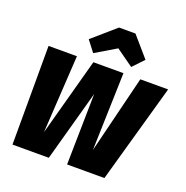

<svg xmlns="http://www.w3.org/2000/svg" viewBox="-164 -1121 1233 1272"><g transform="rotate(20 452.5 -485.0)"><path d="M356 -752 502 -839 624 -752 697 -829 575 -970H459L297 -829ZM905 -696H709L574 -149L590 -696H378L229 -149L262 -696H62L61 0H317L455 -500L446 0H709Z"/></g></svg>

Font: Fira Sans Heavy
Style: Italic
Weight: 900
Italic angle: -8°
Designer: bBox Type GmbH & Carrois Corporate GbR & Edenspiekermann AG
Foundry: bBox Type GmbH & Carrois Corporate GbR & Edenspiekermann AG
Version: Version 4.301;PS 004.301;hotconv 1.0.88;makeotf.lib2.5.64775